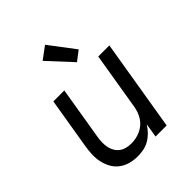

<svg xmlns="http://www.w3.org/2000/svg" viewBox="-214 -893 1028 1028"><g transform="rotate(-45 300.0 -379.0)"><path d="M230 8Q201 8 173.5 0.5Q146 -7 124 -23.5Q102 -40 88.5 -64Q75 -88 69 -115Q63 -142 64 -171.5Q65 -201 70 -230L118 -520H201L151 -218Q148 -199 147.5 -180Q147 -161 150.5 -143.5Q154 -126 163 -110.5Q172 -95 186 -84.5Q200 -74 218 -69.5Q236 -65 255 -65Q272 -65 289.5 -68.5Q307 -72 323.5 -79.5Q340 -87 354.5 -99Q369 -111 379 -126.5Q389 -142 395 -159Q401 -176 404 -193L458 -520H542L456 0H372L385 -80Q373 -60 356 -42.5Q339 -25 318.5 -13Q298 -1 275 3.5Q252 8 230 8ZM356 -579 231 -714 301 -766 411 -621Z"/></g></svg>

Font: Zed Sans Extended
Style: Italic
Weight: 400
Width: 7
Italic angle: -9°
Designer: Belleve Invis
Foundry: Belleve Invis
Version: Version 1.0.0; ttfautohint (v1.8.4)